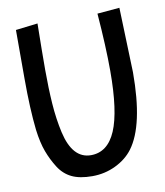

<svg xmlns="http://www.w3.org/2000/svg" viewBox="-77 -721 678 790"><g transform="rotate(-10 262.0 -325.5)"><path d="M475 -657 484 -386Q484 -165 416 -74Q389 -38 343.5 -16Q298 6 245.5 6Q193 6 160 -10Q127 -26 106 -59Q85 -92 71 -129.5Q57 -167 50 -222Q40 -311 40 -438V-641L132 -652Q130 -534 130 -458Q130 -382 134.5 -317Q139 -252 152 -194Q178 -80 255 -80Q325 -80 359 -159.5Q393 -239 393 -408Q393 -508 382 -649Z"/></g></svg>

Font: Fresca
Style: Regular
Weight: 400
Designer: Iván Moreno
Foundry: Fontstage
Version: Version 1.001